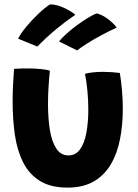

<svg xmlns="http://www.w3.org/2000/svg" viewBox="-20 -825 629 874"><path d="M367 -489Q379 -493 402.2 -495.5Q425.5 -498 448 -498Q466.5 -498 489 -496.5Q511.5 -495 525.5 -493Q532 -452.5 535.5 -411.2Q539 -370 539 -330Q539 -256.5 526.2 -191.2Q513.5 -126 484.2 -76.5Q455 -27 406.8 1Q358.5 29 287.5 29Q211.5 29 162.8 -0.8Q114 -30.5 86.5 -83.8Q59 -137 48.2 -208.2Q37.5 -279.5 37.5 -362Q37.5 -398.5 39.2 -436.2Q41 -474 44 -511.5Q57 -512.5 78.2 -513.2Q99.5 -514 117 -513.5Q142 -513 167.2 -510.5Q192.5 -508 207 -503.5Q203.5 -469.5 201 -430.2Q198.5 -391 198.5 -351.5Q198.5 -285.5 207.2 -232.5Q216 -179.5 236.5 -148.5Q257 -117.5 292 -117.5Q324.5 -117.5 344.5 -145.5Q364.5 -173.5 373.2 -220.8Q382 -268 382 -326.5Q382 -370 377.8 -413Q373.5 -456 367 -489ZM207.5 -805Q231 -805 254.5 -796.2Q278 -787.5 296.2 -776.5Q314.5 -765.5 323 -758Q276.5 -726 234.2 -691Q192 -656 150 -613L62.5 -649Q74 -672.5 99.8 -703.5Q125.5 -734.5 155 -762.5Q184.5 -790.5 207.5 -805ZM421.5 -764Q442 -758 460.8 -745.8Q479.5 -733.5 493 -720.2Q506.5 -707 511 -699Q477 -684 440.5 -664.2Q404 -644.5 374.2 -625.5Q344.5 -606.5 331 -595.5L248.5 -636.5Q262 -653 284.8 -673.2Q307.5 -693.5 333.5 -712.5Q359.5 -731.5 383 -745.5Q406.5 -759.5 421.5 -764Z"/></svg>

Font: Grandstander
Style: Bold
Weight: 700
Designer: Tyler Finck
Foundry: Etcetera Type Co
Version: Version 1.200; ttfautohint (v1.8.3)